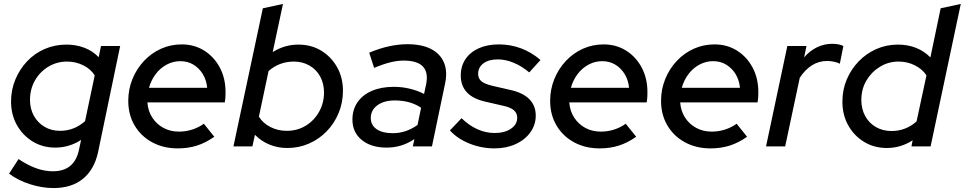

<svg xmlns="http://www.w3.org/2000/svg" viewBox="-20 -742 4889 973"><path d="M251 211Q193 211 132 191.5Q71 172 26 138L74 64Q118 94 161.5 110Q205 126 248 126Q357 126 380 18L391 -33Q331 6 260 6Q196 6 145.5 -25Q95 -56 65.5 -108.5Q36 -161 36 -228Q36 -287 58 -339.5Q80 -392 118 -432Q156 -472 207 -494Q258 -516 317 -516Q365 -516 407.5 -500Q450 -484 480 -452L492 -509H589L477 29Q458 117 400.5 164Q343 211 251 211ZM284 -79Q356 -79 411 -128L460 -360Q440 -392 402 -411Q364 -430 320 -430Q268 -430 225 -404Q182 -378 157 -334Q132 -290 132 -236Q132 -191 151.5 -155.5Q171 -120 205.5 -99.5Q240 -79 284 -79Z M881 10Q808 10 751 -21Q694 -52 662 -106.5Q630 -161 630 -231Q630 -289 651 -341Q672 -393 709.5 -433Q747 -473 796 -495Q845 -517 901 -517Q965 -517 1015 -485.5Q1065 -454 1094 -399.5Q1123 -345 1123 -275Q1123 -265 1122.5 -252.5Q1122 -240 1119 -223H727Q730 -180 751.5 -146.5Q773 -113 808 -94Q843 -75 887 -75Q922 -75 954.5 -85.5Q987 -96 1013 -115L1066 -49Q1022 -18 977.5 -4Q933 10 881 10ZM735 -297H1030Q1026 -337 1007.5 -367Q989 -397 960 -414.5Q931 -432 894 -432Q857 -432 824.5 -414.5Q792 -397 769 -366.5Q746 -336 735 -297Z M1436 8Q1387 8 1345 -9.5Q1303 -27 1272 -59L1259 0H1163L1312 -700L1414 -722L1362 -478Q1422 -516 1492 -516Q1557 -516 1607.5 -485.5Q1658 -455 1688 -402Q1718 -349 1718 -282Q1718 -222 1696 -169Q1674 -116 1635.5 -76.5Q1597 -37 1546 -14.5Q1495 8 1436 8ZM1433 -79Q1487 -79 1529.5 -105Q1572 -131 1597 -175.5Q1622 -220 1622 -273Q1622 -319 1602.5 -354.5Q1583 -390 1548 -410Q1513 -430 1469 -430Q1433 -430 1400.5 -418Q1368 -406 1341 -382L1292 -151Q1312 -118 1350 -98.5Q1388 -79 1433 -79Z M1939 6Q1861 6 1813.5 -32.5Q1766 -71 1766 -136Q1766 -186 1791.5 -223.5Q1817 -261 1864.5 -281.5Q1912 -302 1976 -302Q2017 -302 2056.5 -292.5Q2096 -283 2129 -266L2139 -312Q2152 -374 2123.5 -404.5Q2095 -435 2025 -435Q1995 -435 1959.5 -426.5Q1924 -418 1876 -398L1851 -475Q1906 -498 1954 -508Q2002 -518 2044 -518Q2117 -518 2164 -494Q2211 -470 2230 -424.5Q2249 -379 2235 -316L2169 0H2072L2080 -37Q2047 -15 2012.5 -4.5Q1978 6 1939 6ZM1970 -67Q2004 -67 2035.5 -77.5Q2067 -88 2096 -109L2114 -196Q2059 -233 1980 -233Q1926 -233 1892.5 -208.5Q1859 -184 1859 -144Q1859 -108 1888.5 -87.5Q1918 -67 1970 -67Z M2486 10Q2420 10 2359 -14.5Q2298 -39 2260 -81L2319 -143Q2357 -106 2399.5 -87Q2442 -68 2487 -68Q2537 -68 2569 -89.5Q2601 -111 2601 -145Q2601 -169 2584 -183.5Q2567 -198 2530 -206L2443 -226Q2378 -240 2346.5 -273.5Q2315 -307 2315 -359Q2315 -407 2339 -442.5Q2363 -478 2406.5 -497.5Q2450 -517 2508 -517Q2567 -517 2620.5 -497Q2674 -477 2719 -438L2662 -375Q2624 -407 2583 -424Q2542 -441 2502 -441Q2457 -441 2430 -421Q2403 -401 2403 -368Q2403 -344 2420 -330Q2437 -316 2476 -307L2563 -287Q2629 -273 2662 -240Q2695 -207 2695 -156Q2695 -109 2667.5 -71Q2640 -33 2592.5 -11.5Q2545 10 2486 10Z M3019 10Q2946 10 2889 -21Q2832 -52 2800 -106.5Q2768 -161 2768 -231Q2768 -289 2789 -341Q2810 -393 2847.5 -433Q2885 -473 2934 -495Q2983 -517 3039 -517Q3103 -517 3153 -485.5Q3203 -454 3232 -399.5Q3261 -345 3261 -275Q3261 -265 3260.5 -252.5Q3260 -240 3257 -223H2865Q2868 -180 2889.5 -146.5Q2911 -113 2946 -94Q2981 -75 3025 -75Q3060 -75 3092.5 -85.5Q3125 -96 3151 -115L3204 -49Q3160 -18 3115.5 -4Q3071 10 3019 10ZM2873 -297H3168Q3164 -337 3145.5 -367Q3127 -397 3098 -414.5Q3069 -432 3032 -432Q2995 -432 2962.5 -414.5Q2930 -397 2907 -366.5Q2884 -336 2873 -297Z M3581 10Q3508 10 3451 -21Q3394 -52 3362 -106.5Q3330 -161 3330 -231Q3330 -289 3351 -341Q3372 -393 3409.5 -433Q3447 -473 3496 -495Q3545 -517 3601 -517Q3665 -517 3715 -485.5Q3765 -454 3794 -399.5Q3823 -345 3823 -275Q3823 -265 3822.5 -252.5Q3822 -240 3819 -223H3427Q3430 -180 3451.5 -146.5Q3473 -113 3508 -94Q3543 -75 3587 -75Q3622 -75 3654.5 -85.5Q3687 -96 3713 -115L3766 -49Q3722 -18 3677.5 -4Q3633 10 3581 10ZM3435 -297H3730Q3726 -337 3707.5 -367Q3689 -397 3660 -414.5Q3631 -432 3594 -432Q3557 -432 3524.5 -414.5Q3492 -397 3469 -366.5Q3446 -336 3435 -297Z M3862 0 3970 -509H4067L4055 -451Q4083 -484 4119.5 -502Q4156 -520 4197 -520Q4232 -520 4254 -509L4236 -419Q4226 -425 4207.5 -429Q4189 -433 4172 -433Q4089 -433 4033 -348L3959 0Z M4474 8Q4410 8 4359 -23Q4308 -54 4278.5 -107Q4249 -160 4249 -227Q4249 -287 4271 -339Q4293 -391 4331.5 -431Q4370 -471 4421 -493.5Q4472 -516 4531 -516Q4580 -516 4622 -499.5Q4664 -483 4695 -451L4747 -700L4849 -722L4696 0H4599L4605 -31Q4545 8 4474 8ZM4498 -78Q4534 -78 4566.5 -90.5Q4599 -103 4625 -127L4675 -360Q4655 -391 4617 -410.5Q4579 -430 4534 -430Q4482 -430 4439 -403.5Q4396 -377 4370.5 -333.5Q4345 -290 4345 -235Q4345 -190 4364.5 -154Q4384 -118 4419 -98Q4454 -78 4498 -78Z"/></svg>

Font: Red Hat Display SemiBold
Style: Italic
Weight: 600
Italic angle: -12°
Designer: Pentagram, MCKL
Foundry: Pentagram, MCKL
Version: Version 1.023